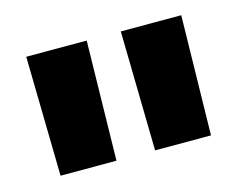

<svg xmlns="http://www.w3.org/2000/svg" viewBox="-52 -786 508 408"><g transform="rotate(-15 202.5 -582.5)"><path d="M165 -714 160 -451H37L32 -714ZM373 -714 368 -451H245L240 -714Z"/></g></svg>

Font: Non Bureau Extended
Style: Bold
Weight: 700
Width: 7
Designer: Jona Saucedo
Foundry: Non Foundry
Version: Version 1.000; ttfautohint (v1.8.4)